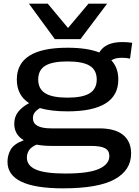

<svg xmlns="http://www.w3.org/2000/svg" viewBox="-20 -810 759 1050"><path d="M325 220Q21 220 21 75Q21 39 38.5 8Q56 -23 110 -43Q58 -74 58 -133Q58 -171 79 -198Q100 -225 139 -246Q72 -289 72 -375Q72 -549 349 -549Q457 -549 523 -523Q556 -580 649 -580Q676 -580 703 -576L691 -489Q680 -492 668 -493Q656 -494 645 -494Q610 -494 589 -480Q627 -440 627 -375Q627 -201 349 -201Q259 -201 198 -219Q180 -208 170 -195Q160 -182 160 -164Q160 -108 259 -108H522Q610 -108 653.5 -72Q697 -36 697 29Q697 121 607 170.5Q517 220 325 220ZM349 -276Q432 -276 470.5 -300Q509 -324 509 -375Q509 -427 470.5 -450.5Q432 -474 349 -474Q266 -474 227.5 -450.5Q189 -427 189 -375Q189 -324 227.5 -300Q266 -276 349 -276ZM127 52Q127 96 177 117.5Q227 139 338 139Q465 139 521.5 113.5Q578 88 578 44Q578 13 554 0.5Q530 -12 478 -12H266Q217 -12 180 -19Q150 -6 138.5 12Q127 30 127 52ZM566 -790 420 -596H280L138 -790H241L352 -657L464 -790Z"/></svg>

Font: Georama Extended Medium
Style: Regular
Weight: 500
Width: 7
Designer: Jean-Baptiste Levee
Foundry: Production Type
Version: Version 1.000